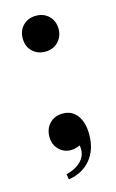

<svg xmlns="http://www.w3.org/2000/svg" viewBox="-88 -456 356 589"><g transform="rotate(-15 90.5 -161.5)"><path d="M31 -360Q31 -385 47 -401Q63 -417 88 -417Q113 -417 129 -401Q145 -385 145 -360Q145 -336 129 -319.5Q113 -303 88 -303Q63 -303 47 -319Q31 -335 31 -360ZM115 2Q99 9 86 9Q63 9 47.5 -7Q32 -23 32 -47Q32 -73 48 -89.5Q64 -106 90 -106Q119 -106 135.5 -83.5Q152 -61 152 -23Q152 25 126.5 56Q101 87 56 94L53 77Q86 69 103 49.5Q120 30 115 2Z"/></g></svg>

Font: Moniqa Extra Bold Narrow Heading
Style: Regular
Weight: 800
Width: 4
Designer: Rajesh Rajput
Foundry: Rajesh Rajput
Version: Version 1.000;December 15, 2022;FontCreator 14.0.0.2794 32-b